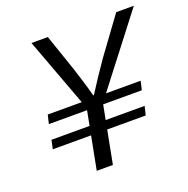

<svg xmlns="http://www.w3.org/2000/svg" viewBox="-116 -749 844 860"><g transform="rotate(-20 305.5 -319.0)"><path d="M202 0H279C279 0 332 -276 332 -276L611 -638H527L399 -463C368 -418 335 -369 306 -323H303C290 -372 275 -419 261 -463L201 -638H123L256 -280C256 -280 202 0 202 0ZM50 -158C50 -158 493 -158 493 -158L503 -200C503 -200 59 -200 59 -200L50 -158ZM72 -270C72 -270 515 -270 515 -270L525 -312C525 -312 82 -312 82 -312L72 -270Z"/></g></svg>

Font: Source Code Variable
Style: Italic
Weight: 400
Italic angle: -11°
Monospace: yes
Designer: Paul D. Hunt, Teo Tuominen
Foundry: Adobe Systems Incorporated
Version: Version 1.005;PS 1.0;hotconv 16.6.54;makeotf.lib2.5.65590